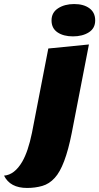

<svg xmlns="http://www.w3.org/2000/svg" viewBox="-142 -750 491 950"><path d="M-122 119Q-70 115 -32 50Q-3 0 16 -92L97 -510L298 -530L213 -92Q180 75 129 130Q102 160 67 170Q32 180 -8 180Q-92 180 -122 119ZM113 -649Q113 -688 145.5 -709Q178 -730 225 -730Q272 -730 300.5 -709Q329 -688 329 -649Q329 -610 297.5 -590Q266 -570 219 -570Q172 -570 142.5 -590Q113 -610 113 -649Z"/></svg>

Font: Sansita One
Style: Regular
Weight: 400
Designer: Pablo Cosgaya
Foundry: Omnibus-Type
Version: Version 1.001